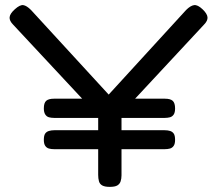

<svg xmlns="http://www.w3.org/2000/svg" viewBox="-20 -718 847 749"><path d="M770 -682Q788 -665 789.5 -651Q791 -637 775 -621L454 -276V-34Q454 -21 450.5 -10.5Q447 0 437.5 5.5Q428 11 408 11Q389 11 379 5.5Q369 0 366 -11Q363 -22 363 -36V-266L32 -621Q16 -637 17.5 -651Q19 -665 38 -682Q58 -700 71 -698Q84 -696 101 -679L404 -349L706 -679Q723 -696 737 -698Q751 -700 770 -682ZM192 -136Q180 -136 171 -138.5Q162 -141 156.5 -149Q151 -157 151 -172Q151 -189 156 -196.5Q161 -204 170.5 -207Q180 -210 192 -210H622Q635 -210 644 -207Q653 -204 658 -196.5Q663 -189 663 -172Q663 -157 657.5 -149Q652 -141 643 -138.5Q634 -136 622 -136ZM192 -258Q180 -258 171 -260.5Q162 -263 156.5 -271.5Q151 -280 151 -295Q151 -317 160.5 -325Q170 -333 191 -333H623Q645 -333 654 -324.5Q663 -316 663 -295Q663 -279 657.5 -271Q652 -263 643 -260.5Q634 -258 622 -258Z"/></svg>

Font: Fredoka Expanded
Style: Regular
Weight: 400
Width: 7
Designer: Ben Nathan
Foundry: Milena B. Brandão, Ben Nathan
Version: Version 2.001